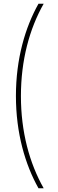

<svg xmlns="http://www.w3.org/2000/svg" viewBox="-20 -852 315 1037"><path d="M188 165H216C139 29 93 -140 93 -333C93 -527 139 -696 216 -832H188C116 -704 66 -534 66 -334C66 -133 116 37 188 165Z"/></svg>

Font: Noto Sans Oriya ExtCond Thin
Style: Regular
Weight: 100
Width: 2
Designer: Amélie Bonet and Sol Matas
Foundry: Google LLC
Version: Version 2.006